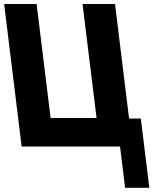

<svg xmlns="http://www.w3.org/2000/svg" viewBox="-39 -723 798 945"><path d="M436.2 -142.2H210.1L141.2 -703.2H-18.6L67.5 -1.9H551.8L576.8 201.4H696L654.1 -139.6H596.3L527.1 -703.2H367.3Z"/></svg>

Font: Hussar
Style: BdOpOblOne
Weight: 700
Foundry: Cannot Into Space Fonts
Version: Version 2.00